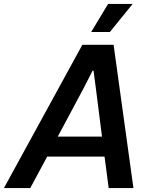

<svg xmlns="http://www.w3.org/2000/svg" viewBox="-56 -957 774 977"><path d="M363 -729H522L623 0H497L476 -160H184L98 0H-36ZM463 -262 432 -506 420 -597H415L370 -509L238 -262ZM494 -937H619L503 -794H408Z"/></svg>

Font: Mona Sans SemiBold
Style: Italic
Weight: 600
Italic angle: -11.7°
Designer: Deni Anggara
Foundry: GitHub
Version: Version 2.000